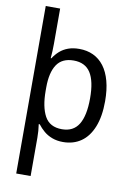

<svg xmlns="http://www.w3.org/2000/svg" viewBox="-106 -824 774 1129"><g transform="rotate(10 281.5 -260.0)"><path d="M73 240V-760H159V-549Q159 -526 158 -505.5Q157 -485 155 -463H159Q175 -488 196 -506.5Q217 -525 245.5 -535.5Q274 -546 312 -546Q358 -546 395.5 -528.5Q433 -511 459.5 -476Q486 -441 500 -389Q514 -337 514 -269Q514 -178 489 -115.5Q464 -53 418.5 -21.5Q373 10 311 10Q275 10 246 -1Q217 -12 196 -30Q175 -48 159 -69H153Q156 -49 157.5 -29Q159 -9 159 11V240ZM292 -63Q360 -63 392 -115Q424 -167 424 -271Q424 -373 392 -423Q360 -473 291 -473Q222 -473 190.5 -425.5Q159 -378 159 -289V-269Q159 -173 189 -118Q219 -63 292 -63Z"/></g></svg>

Font: Noto Sans Mono SemiCondensed
Style: Regular
Weight: 400
Width: 4
Designer: Monotype Design Team
Foundry: Monotype Imaging Inc.
Version: Version 2.010